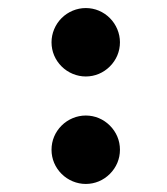

<svg xmlns="http://www.w3.org/2000/svg" viewBox="-20 -532 415 477"><path d="M278 -427C278 -449 269 -471 253 -487C237 -503 216 -512 193 -512C171 -512 149 -503 133 -487C117 -471 108 -449 108 -427C108 -404 117 -383 133 -367C149 -351 171 -342 193 -342C216 -342 237 -351 253 -367C269 -383 278 -404 278 -427ZM278 -160C278 -183 269 -204 253 -220C237 -236 216 -245 193 -245C171 -245 149 -236 133 -220C117 -204 108 -183 108 -160C108 -137 117 -116 133 -100C149 -84 171 -75 193 -75C216 -75 237 -84 253 -100C269 -116 278 -137 278 -160Z"/></svg>

Font: Nupuram SemiBold
Style: Regular
Weight: 600
Designer: Santhosh Thottingal (santhosh.thottingal@gmail.com)
Foundry: SMC
Version: Version 1.000